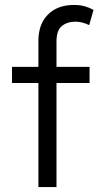

<svg xmlns="http://www.w3.org/2000/svg" viewBox="-20 -755 408 775"><path d="M135 0V-589.5Q135 -658 173.8 -696.5Q212.5 -735 278 -735Q304 -735 323.5 -729.2Q343 -723.5 357.5 -715L340 -653.5Q325 -661 311.2 -664.2Q297.5 -667.5 284.5 -667.5Q251.5 -667.5 229.8 -650Q208 -632.5 208 -587V-485H341.5V-420H208V0ZM28.5 -420V-485H148.5V-420Z"/></svg>

Font: Geologica Roman ExtraLight
Style: Regular
Weight: 250
Designer: Sindre Bremnes, Frode Helland
Foundry: Monokrom Skriftforlag AS
Version: Version 1.010;gftools[0.9.28]